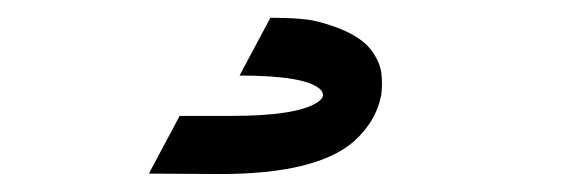

<svg xmlns="http://www.w3.org/2000/svg" viewBox="-20 -21 648 216"><path d="M227.5 174.8 147.5 174.3 182.1 109.4H240.2Q313.5 109.4 336.9 94.2Q342.3 90.8 343.3 86.9V85.9Q343.3 82 339.8 79.1Q322.8 64 249.5 64L284.2 -1Q317.4 -1 332.5 2.2Q347.7 5.4 363.3 11.7Q387.2 21.5 397.5 35.2Q407.7 48.8 409.2 62.5Q409.7 68.4 409.7 73.7Q409.7 81.1 408.7 86.9Q402.8 116.2 377.4 138.7Q335 174.8 227.5 174.8Z"/></svg>

Font: Qaz
Style: Italic
Weight: 400
Italic angle: -11.25°
Designer: GGBotNet
Foundry: f0n7
Version: 0.70